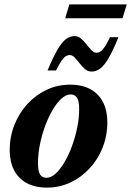

<svg xmlns="http://www.w3.org/2000/svg" viewBox="-20 -839 596 872"><path d="M298.5 -454.5Q353.5 -454.5 391.2 -433.5Q429 -412.5 448.2 -374.5Q467.5 -336.5 467.5 -284.5Q467.5 -223 446.2 -169.2Q425 -115.5 387.2 -74.5Q349.5 -33.5 299.8 -10.2Q250 13 193.5 13Q138.5 13 100.8 -7.8Q63 -28.5 43.5 -66.8Q24 -105 24 -157Q24 -218 45.5 -272Q67 -326 104.8 -367Q142.5 -408 192 -431.2Q241.5 -454.5 298.5 -454.5ZM191.5 -31.5Q211.5 -31.5 232.5 -50.5Q253.5 -69.5 272.5 -101.8Q291.5 -134 306.5 -174.5Q321.5 -215 330.5 -258.8Q339.5 -302.5 339.5 -343.5Q339.5 -380.5 329.8 -395.2Q320 -410 300 -410Q280 -410 259 -391Q238 -372 219 -339.8Q200 -307.5 185 -266.8Q170 -226 161.2 -182.5Q152.5 -139 152.5 -98Q152.5 -61 162.2 -46.2Q172 -31.5 191.5 -31.5ZM518 -670Q493 -608.5 473 -574.5Q453 -540.5 434.8 -527.2Q416.5 -514 395.5 -514Q379 -514 366 -525.2Q353 -536.5 341.5 -551.5Q330 -566.5 319 -577.8Q308 -589 296.5 -589Q287 -589 278 -583.2Q269 -577.5 258.8 -562.2Q248.5 -547 234.5 -519H196Q221.5 -580.5 241.5 -614.2Q261.5 -648 279.8 -661.5Q298 -675 319 -675Q335.5 -675 348.5 -663.5Q361.5 -652 373 -637.2Q384.5 -622.5 395.5 -611Q406.5 -599.5 418 -599.5Q428 -599.5 436.8 -605.2Q445.5 -611 455.8 -626.2Q466 -641.5 479.5 -670ZM276 -756 295 -819H555.5L536.5 -756Z"/></svg>

Font: Newsreader 24pt
Style: Bold Italic
Weight: 700
Italic angle: -17°
Designer: Hugues Gentile
Foundry: Production Type
Version: Version 1.003